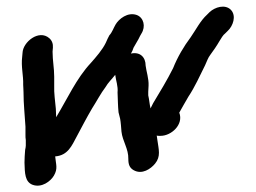

<svg xmlns="http://www.w3.org/2000/svg" viewBox="-20 -580 783 588"><path d="M529 -235C539 -252 546 -266 557 -284C577 -314 592 -348 608 -380C614 -393 617 -403 624 -412C633 -424 644 -440 652 -454C657 -462 663 -473 670 -478L678 -486C693 -500 705 -531 687 -550C669 -568 638 -558 622 -543L614 -535C594 -517 580 -489 564 -466C543 -438 524 -406 510 -371C492 -335 469 -297 449 -264L441 -248C438 -260 437 -276 434 -288V-299C434 -305 435 -311 435 -318C436 -339 428 -362 426 -379C426 -405 409 -422 381 -416C384 -421 387 -427 389 -434C394 -442 399 -452 404 -460L409 -470L413 -477C427 -499 420 -526 399 -534C371 -544 344 -522 334 -505C328 -495 323 -480 315 -472C311 -465 308 -458 304 -449C294 -428 274 -405 258 -387C214 -340 186 -277 152 -221L151 -247C149 -272 145 -292 146 -320V-345C146 -372 141 -394 141 -422L142 -434C143 -446 139 -456 131 -463C99 -491 50 -451 49 -418L48 -407C44 -375 52 -350 51 -320C51 -314 52 -307 52 -298C52 -260 56 -228 58 -192V-167C58 -162 58 -156 59 -151V-134C59 -130 58 -126 57 -121C56 -109 55 -94 55 -82C56 -50 56 -23 80 -14C108 -4 135 -25 145 -42C158 -64 151 -77 149 -101C188 -104 200 -134 215 -162C231 -192 245 -219 262 -248C275 -268 289 -295 303 -313C311 -327 322 -337 333 -351V-350C335 -333 342 -316 340 -297C341 -274 341 -256 343 -236L348 -216C350 -205 351 -189 352 -177C355 -148 374 -124 373 -93C373 -76 377 -66 389 -59C415 -44 442 -63 455 -79C473 -101 466 -122 462 -151L460 -165C462 -164 464 -164 466 -164H472C505 -164 543 -199 529 -235Z"/></svg>

Font: Dictator
Style: Ita
Weight: 500
Version: Version MIL.1277